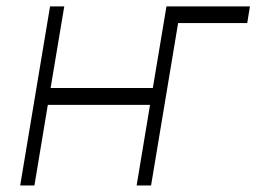

<svg xmlns="http://www.w3.org/2000/svg" viewBox="-20 -565 781 585"><path d="M741.5 -545.5 733.3 -494.7H522.7L440.3 0H396.3L437.1 -245.4H125.7L84.9 0H41.5L132.5 -545.5H175.8L134.2 -296.9H445.7L443.2 -282.3L487.2 -545.5Z"/></svg>

Font: Inter UI Extra Light
Style: Italic
Weight: 200
Italic angle: -9.39999°
Designer: Rasmus Andersson
Foundry: rsms
Version: 3.2;8d6f07862